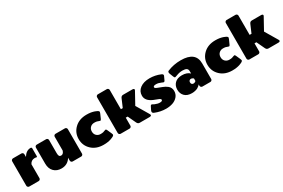

<svg xmlns="http://www.w3.org/2000/svg" viewBox="98 -1816 4350 2949"><g transform="rotate(-30 2273.0 -341.5)"><path d="M50 -33.3V-466.7Q50 -480 60 -490Q70 -500 83.3 -500H233.3Q246.7 -500 256.7 -490Q266.7 -480 266.7 -466.7V-419.2Q318.3 -504.2 395.8 -504.2Q416.7 -504.2 416.7 -483.3V-350Q416.7 -332.5 408.3 -332.5Q405.8 -332.5 396.2 -335Q386.7 -337.5 375 -337.5Q310.8 -337.5 283.3 -279.2V-33.3Q283.3 -20 273.3 -10Q263.3 0 250 0H83.3Q70 0 60 -10Q50 -20 50 -33.3Z M1037.5 -466.7V-33.3Q1037.5 -20 1027.9 -10Q1018.3 0 1004.2 0H854.2Q840 0 830.4 -10Q820.8 -20 820.8 -33.3V-85Q764.2 8.3 654.2 8.3Q571.7 8.3 521.2 -42.5Q470.8 -93.3 470.8 -183.3V-466.7Q470.8 -480 480.4 -490Q490 -500 504.2 -500H670.8Q685 -500 694.6 -490Q704.2 -480 704.2 -466.7V-233.3Q704.2 -196.7 714.2 -181.7Q724.2 -166.7 745.8 -166.7Q786.7 -166.7 804.2 -222.5V-466.7Q804.2 -480 813.8 -490Q823.3 -500 837.5 -500H1004.2Q1018.3 -500 1027.9 -490Q1037.5 -480 1037.5 -466.7Z M1395.8 -516.7Q1416.7 -516.7 1436.2 -515.4Q1455.8 -514.2 1471.7 -511.3Q1487.5 -508.3 1500 -505.4Q1512.5 -502.5 1523.8 -498.8Q1535 -495 1540.8 -492.5Q1546.7 -490 1554.2 -486.7Q1561.7 -483.3 1562.5 -483.3Q1595.8 -469.2 1595.8 -450Q1595.8 -443.3 1587.5 -425L1554.2 -350Q1545.8 -329.2 1533.3 -329.2Q1526.7 -329.2 1511.7 -335.8Q1496.7 -342.5 1483.3 -345.8Q1465 -350 1437.5 -350Q1394.2 -350 1365.8 -322.5Q1337.5 -295 1337.5 -250Q1337.5 -205 1365.8 -177.5Q1394.2 -150 1437.5 -150Q1465 -150 1483.3 -154.2Q1496.7 -157.5 1511.7 -164.2Q1526.7 -170.8 1533.3 -170.8Q1545.8 -170.8 1554.2 -150L1587.5 -75Q1595.8 -56.7 1595.8 -50Q1595.8 -30.8 1562.5 -16.7Q1561.7 -16.7 1554.2 -13.3Q1546.7 -10 1540.8 -7.5Q1535 -5 1523.8 -1.2Q1512.5 2.5 1500 5.4Q1487.5 8.3 1471.7 11.2Q1455.8 14.2 1436.2 15.4Q1416.7 16.7 1395.8 16.7Q1265 16.7 1184.6 -60Q1104.2 -136.7 1104.2 -250Q1104.2 -363.3 1184.6 -440Q1265 -516.7 1395.8 -516.7Z M1670.8 -33.3V-666.7Q1670.8 -680 1680.8 -690Q1690.8 -700 1704.2 -700H1862.5Q1875.8 -700 1885.8 -690Q1895.8 -680 1895.8 -666.7V-325H1929.2L1990 -466.7Q2003.3 -500 2035.8 -500H2198.3Q2231.7 -500 2231.7 -479.2Q2231.7 -473.3 2227.5 -466.7L2112.5 -258.3L2245.8 -33.3Q2250 -26.7 2250 -20.8Q2250 0 2216.7 0H2041.7Q2010.8 0 1995.8 -33.3L1929.2 -175H1895.8V-33.3Q1895.8 -20 1885.8 -10Q1875.8 0 1862.5 0H1704.2Q1690.8 0 1680.8 -10Q1670.8 -20 1670.8 -33.3Z M2279.2 -341.7Q2279.2 -420.8 2343.3 -468.8Q2407.5 -516.7 2512.5 -516.7Q2610.8 -516.7 2700 -479.2Q2729.2 -467.5 2729.2 -450Q2729.2 -440 2720.8 -425L2695.8 -370.8Q2689.2 -354.2 2675 -354.2Q2668.3 -354.2 2641.7 -366.7Q2595.8 -387.5 2554.2 -387.5Q2504.2 -387.5 2504.2 -362.5Q2504.2 -355 2510.8 -348.3Q2517.5 -341.7 2524.6 -338.3Q2531.7 -335 2545.8 -329.2Q2581.7 -314.2 2620.8 -300Q2644.2 -290.8 2662.5 -281.2Q2680.8 -271.7 2701.7 -255Q2722.5 -238.3 2734.2 -213.8Q2745.8 -189.2 2745.8 -159.2Q2745.8 -100.8 2710 -60Q2674.2 -19.2 2620.8 -1.2Q2567.5 16.7 2504.2 16.7Q2403.3 16.7 2308.3 -23.3Q2283.3 -34.2 2283.3 -54.2Q2283.3 -65 2291.7 -83.3L2316.7 -133.3Q2325 -152.5 2337.5 -152.5Q2342.5 -152.5 2349.6 -149.2Q2356.7 -145.8 2366.7 -140Q2376.7 -134.2 2383.3 -131.7Q2428.3 -112.5 2466.7 -112.5Q2512.5 -112.5 2512.5 -137.5Q2512.5 -155.8 2470.8 -170.8Q2415 -191.7 2395.8 -200Q2279.2 -250 2279.2 -341.7Z M3058.3 -108.3Q3083.3 -108.3 3104.2 -126.7V-173.3Q3083.3 -191.7 3058.3 -191.7Q3043.3 -191.7 3032.1 -181.2Q3020.8 -170.8 3020.8 -150Q3020.8 -129.2 3032.1 -118.8Q3043.3 -108.3 3058.3 -108.3ZM2966.7 -308.3Q3055 -308.3 3104.2 -260.8V-300Q3104.2 -336.7 3081.2 -351.7Q3058.3 -366.7 3008.3 -366.7Q2958.3 -366.7 2904.2 -345.8Q2871.7 -333.3 2863.3 -333.3Q2852.5 -333.3 2842.5 -358.3L2816.7 -425Q2812.5 -435 2812.5 -445.8Q2812.5 -463.3 2829.2 -470.8Q2939.2 -516.7 3066.7 -516.7Q3329.2 -516.7 3329.2 -308.3V-33.3Q3329.2 -20 3319.2 -10Q3309.2 0 3295.8 0H3154.2Q3140.8 0 3130.8 -10Q3120.8 -20 3120.8 -33.3V-58.3Q3119.2 -55.8 3115.8 -51.2Q3112.5 -46.7 3099.2 -35Q3085.8 -23.3 3070 -14.6Q3054.2 -5.8 3026.2 1.2Q2998.3 8.3 2966.7 8.3Q2884.2 8.3 2840 -35.8Q2795.8 -80 2795.8 -150Q2795.8 -220 2840 -264.2Q2884.2 -308.3 2966.7 -308.3Z M3679.2 -516.7Q3700 -516.7 3719.6 -515.4Q3739.2 -514.2 3755 -511.3Q3770.8 -508.3 3783.3 -505.4Q3795.8 -502.5 3807.1 -498.8Q3818.3 -495 3824.2 -492.5Q3830 -490 3837.5 -486.7Q3845 -483.3 3845.8 -483.3Q3879.2 -469.2 3879.2 -450Q3879.2 -443.3 3870.8 -425L3837.5 -350Q3829.2 -329.2 3816.7 -329.2Q3810 -329.2 3795 -335.8Q3780 -342.5 3766.7 -345.8Q3748.3 -350 3720.8 -350Q3677.5 -350 3649.2 -322.5Q3620.8 -295 3620.8 -250Q3620.8 -205 3649.2 -177.5Q3677.5 -150 3720.8 -150Q3748.3 -150 3766.7 -154.2Q3780 -157.5 3795 -164.2Q3810 -170.8 3816.7 -170.8Q3829.2 -170.8 3837.5 -150L3870.8 -75Q3879.2 -56.7 3879.2 -50Q3879.2 -30.8 3845.8 -16.7Q3845 -16.7 3837.5 -13.3Q3830 -10 3824.2 -7.5Q3818.3 -5 3807.1 -1.2Q3795.8 2.5 3783.3 5.4Q3770.8 8.3 3755 11.2Q3739.2 14.2 3719.6 15.4Q3700 16.7 3679.2 16.7Q3548.3 16.7 3467.9 -60Q3387.5 -136.7 3387.5 -250Q3387.5 -363.3 3467.9 -440Q3548.3 -516.7 3679.2 -516.7Z M3954.2 -33.3V-666.7Q3954.2 -680 3964.2 -690Q3974.2 -700 3987.5 -700H4145.8Q4159.2 -700 4169.2 -690Q4179.2 -680 4179.2 -666.7V-325H4212.5L4273.3 -466.7Q4286.7 -500 4319.2 -500H4481.7Q4515 -500 4515 -479.2Q4515 -473.3 4510.8 -466.7L4395.8 -258.3L4529.2 -33.3Q4533.3 -26.7 4533.3 -20.8Q4533.3 0 4500 0H4325Q4294.2 0 4279.2 -33.3L4212.5 -175H4179.2V-33.3Q4179.2 -20 4169.2 -10Q4159.2 0 4145.8 0H3987.5Q3974.2 0 3964.2 -10Q3954.2 -20 3954.2 -33.3Z"/></g></svg>

Font: BoonTook Mon
Style: Regular
Weight: 400
Designer: Sungsit Sawaiwan
Foundry: FontUni
Version: Version 3.0